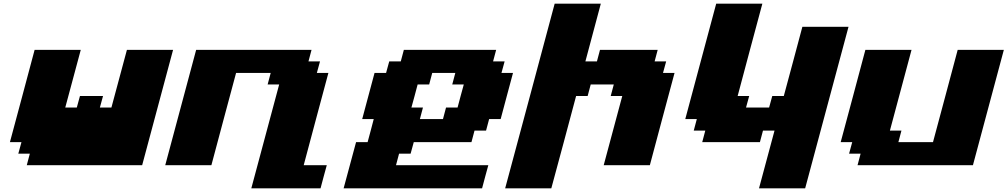

<svg xmlns="http://www.w3.org/2000/svg" viewBox="-20 -895 5457 1040"><path d="M125 0H750Q777.8 -104 833.7 -312.3Q889.6 -520.5 917.5 -625H667.5L583.5 -312.5H521L538.1 -375H413.1L396 -312.5H333.5L417.5 -625H167.5Q145.5 -542 100.8 -375Q56.2 -208 33.7 -125H96.2L79.1 -62.5H141.6Z M1341.3 125H1716.3Q1721.7 104 1732.9 62.5Q1744.1 21 1750 0H1625Q1647 -83 1691.7 -250Q1736.3 -417 1758.8 -500H1696.3L1713.4 -562.5H1650.9L1667.5 -625H1042.5Q1014.6 -520.5 958.7 -312.3Q902.8 -104 875 0H1125Q1147 -83 1191.7 -250Q1236.3 -417 1258.8 -500H1446.3L1429.7 -437.5H1492.2Z M1841.3 125H2591.3Q2596.7 104 2607.9 62.5Q2619.1 21 2625 0H2125L2141.6 -62.5H2204.1L2221.2 -125H2533.7L2550.3 -187.5H2612.8L2629.4 -250H2691.9Q2703.1 -292 2725.3 -375.2Q2747.6 -458.5 2758.8 -500H2696.3L2713.4 -562.5H2650.9L2667.5 -625H2167.5L2150.9 -562.5H2088.4L2071.3 -500H2008.8Q1997.6 -458 1975.3 -375Q1953.1 -292 1941.9 -250H2004.4Q1999 -229 1988 -187.3Q1977.1 -145.5 1971.2 -125H1908.7Q1897.5 -83.5 1875 0Q1852.5 83.5 1841.3 125ZM2379.4 -250H2254.4L2271 -312.5H2208.5Q2214.4 -333 2225.6 -375Q2236.8 -417 2242.2 -437.5H2304.7L2321.3 -500H2446.3L2429.7 -437.5H2492.2Q2486.3 -417 2475.1 -375Q2463.9 -333 2458.5 -312.5H2396Z M2716.3 125H2966.3Q2988.8 42 3033.7 -124.8Q3078.6 -291.5 3100.6 -375H3163.1L3179.7 -437.5H3304.7L3288.1 -375H3350.6Q3334 -312.5 3300.3 -187.5Q3266.6 -62.5 3250 0H3500Q3522 -83 3566.7 -250Q3611.3 -417 3633.8 -500H3571.3L3588.4 -562.5H3525.9L3542.5 -625H3230L3213.4 -562.5H3150.9L3234.4 -875H2984.4Q2939.9 -708 2850.6 -375Q2761.2 -42 2716.3 125Z M4091.3 125H4341.3Q4380.4 -20.5 4458.7 -312.5Q4537.1 -604.5 4576.2 -750H4326.2Q4309.6 -687.5 4276.1 -562.5Q4242.7 -437.5 4225.6 -375H4163.1L4146 -312.5H4021L4038.1 -375H3975.6Q3997.6 -458 4042.2 -624.8Q4086.9 -791.5 4109.4 -875H3859.4Q3831.5 -771 3775.6 -562.5Q3719.7 -354 3691.9 -250H3754.4L3737.8 -187.5H3800.3L3783.7 -125H4096.2L4112.8 -187.5H4175.3Z M4625 0H5250Q5277.8 -104 5333.7 -312.3Q5389.6 -520.5 5417.5 -625H5167.5Q5145.5 -542 5100.8 -375.2Q5056.2 -208.5 5033.7 -125H4846.2L4862.8 -187.5H4800.3L4917.5 -625H4667.5Q4645.5 -542 4600.8 -375Q4556.2 -208 4533.7 -125H4596.2L4579.1 -62.5H4641.6Z"/></svg>

Font: Faithful 32x
Style: BoldOblique
Weight: 400
Foundry: Faithful Resource Pack
Version: Version 1.0; January 27, 2023